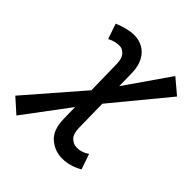

<svg xmlns="http://www.w3.org/2000/svg" viewBox="-197 -836 989 989"><g transform="rotate(45 297.5 -341.5)"><path d="M78.6 19.5 2.4 -48.8 259.8 -345.7 256.3 -533.2Q255.9 -573.7 238.5 -592Q221.2 -610.4 201.2 -610.4Q167 -610.4 134.3 -593.3L105.5 -676.8Q169.4 -703.1 215.3 -703.1Q249 -703.1 278.1 -687.5Q307.1 -671.9 325.4 -638.7Q343.8 -605.5 344.7 -552.2L346.2 -461.9L513.7 -703.1L594.7 -634.8L348.6 -336.4L351.6 -160.2Q352.5 -120.1 371.8 -101.6Q391.1 -83 416.5 -83Q450.2 -83 483.4 -105L512.2 -21.5Q457.5 9.8 402.3 9.8Q347.2 9.8 305.9 -25.9Q264.6 -61.5 263.2 -141.1L261.7 -225.1Z"/></g></svg>

Font: CaskaydiaCove NFP
Style: Italic
Weight: 400
Italic angle: -10°
Designer: Aaron Bell
Foundry: Saja Typeworks
Version: Version 2111.001; VTT 6.35;Nerd Fonts 3.1.1